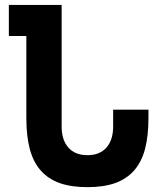

<svg xmlns="http://www.w3.org/2000/svg" viewBox="-20 -749 642 783"><path d="M336.4 14.2Q270.5 14.2 223.9 -2.2Q177.2 -18.6 146.5 -53.2Q115.7 -87.9 101.6 -140.9Q87.4 -193.8 87.4 -269V-602.1H16.1V-729H231.4V-232.9Q231.4 -178.2 258.8 -147.2Q286.1 -116.2 336.4 -116.2Q386.7 -116.2 414.1 -147.2Q441.4 -178.2 441.4 -232.9V-301.8H585.4V-269Q585.4 -193.8 571.3 -140.9Q557.1 -87.9 526.4 -53.2Q495.6 -18.6 449 -2.2Q402.3 14.2 336.4 14.2Z"/></svg>

Font: Hack
Style: Bold
Weight: 700
Monospace: yes
Designer: Christopher Simpkins
Foundry: Christopher Simpkins
Version: Version 2.017